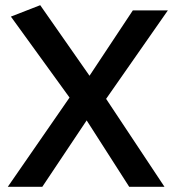

<svg xmlns="http://www.w3.org/2000/svg" viewBox="-20 -720 677 740"><path d="M143 0 314 -256 478 0H614L389 -339L627 -680H492L325 -428L135 -700L22 -656L248 -344L10 0Z"/></svg>

Font: Catamaran Thin
Style: Bold
Weight: 700
Version: Version 2.000